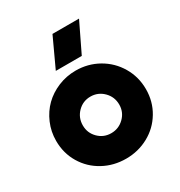

<svg xmlns="http://www.w3.org/2000/svg" viewBox="-176 -856 928 991"><g transform="rotate(-30 288.5 -361.0)"><path d="M21 -247.1Q21 -301.8 42 -350.8Q63 -399.9 98.9 -435.1Q134.8 -470.2 184.3 -490.7Q233.9 -511.2 289.1 -511.2Q361.8 -511.2 423.1 -476.6Q484.4 -441.9 520.3 -381.1Q556.2 -320.3 556.2 -247.1Q556.2 -173.8 520.3 -113.8Q484.4 -53.7 423.1 -20.3Q361.8 13.2 289.1 13.2Q215.3 13.2 154.1 -20.3Q92.8 -53.7 56.9 -113.5Q21 -173.3 21 -247.1ZM180.2 -247.1Q180.2 -202.1 211.7 -170.7Q243.2 -139.2 288.1 -139.2Q333 -139.2 365 -170.7Q397 -202.1 397 -247.1Q397 -293 365 -325Q333 -356.9 288.1 -356.9Q243.2 -356.9 211.7 -325Q180.2 -293 180.2 -247.1ZM200.2 -561 280.8 -734.9H439L355 -561Z"/></g></svg>

Font: Human Sans Black
Style: Regular
Weight: 800
Designer: Tim Radville
Foundry: Continuum
Version: Version 1.000;FEAKit 1.0